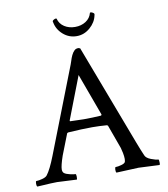

<svg xmlns="http://www.w3.org/2000/svg" viewBox="-89 -888 846 966"><g transform="rotate(-10 334.0 -405.0)"><path d="M356.4 -644.5 551.8 -128.9Q569.3 -83 580.1 -58.6Q585.9 -43.9 610.4 -34.7Q634.8 -25.4 646.5 -25.4Q650.4 -25.4 650.4 -6.8Q650.4 -2.9 648.4 2.9Q550.8 -2 541 -2Q540 -2 427.7 2.9Q423.8 -1 424.3 -13.2Q424.8 -25.4 428.7 -25.4Q440.4 -25.4 458 -30.3Q475.6 -35.2 478.5 -43Q480.5 -50.8 480.5 -58.6Q480.5 -71.3 477.1 -88.4Q473.6 -105.5 470.7 -115.2L466.8 -126L426.8 -236.3Q423.8 -240.2 420.9 -240.2Q382.8 -243.2 346.7 -243.2Q295.9 -243.2 222.7 -238.3L217.8 -235.4L175.8 -127.9Q159.2 -79.1 159.2 -60.5Q159.2 -46.9 167 -41Q175.8 -34.2 195.3 -29.8Q214.8 -25.4 223.6 -25.4Q226.6 -25.4 227.1 -13.7Q227.5 -2 225.6 2.9Q127.9 -2 125 -2Q105.5 -2 90.8 -1Q76.2 0 58.1 1Q40 2 23.4 2.9Q19.5 -1 19.5 -11.7Q19.5 -25.4 23.4 -25.4Q35.2 -25.4 53.7 -30.3Q72.3 -35.2 79.1 -43.9Q99.6 -70.3 125 -135.7L294.9 -572.3Q296.9 -577.1 300.3 -587.9Q303.7 -598.6 305.7 -604Q307.6 -609.4 311.5 -617.7Q315.4 -626 318.4 -629.9Q321.3 -633.8 325.7 -638.7Q330.1 -643.6 335.4 -645.5Q340.8 -647.5 347.7 -647.5ZM243.2 -292Q293.9 -290 312.5 -290Q355.5 -290 401.4 -293L404.3 -297.9L325.2 -513.7L241.2 -295.9Q241.2 -292 243.2 -292ZM435.5 -811.5Q435.5 -813.5 439.5 -813.5Q444.3 -813.5 450.7 -809.6Q457 -805.7 457 -802.7V-799.8Q456.1 -796.9 456.1 -795.9Q449.2 -760.7 418.9 -734.4Q388.7 -708 350.6 -708Q311.5 -708 281.7 -733.9Q252 -759.8 245.1 -796.9Q245.1 -797.9 244.1 -800.8V-802.7Q244.1 -805.7 250.5 -809.6Q256.8 -813.5 261.7 -813.5Q265.6 -813.5 265.6 -811.5Q272.5 -785.2 295.9 -770Q319.3 -754.9 350.6 -754.9Q381.8 -754.9 405.3 -770Q428.7 -785.2 435.5 -811.5Z"/></g></svg>

Font: Crimson Text
Style: Regular
Weight: 400
Version: Version 0.13